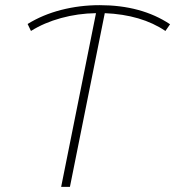

<svg xmlns="http://www.w3.org/2000/svg" viewBox="-20 -724 679 744"><path d="M621 -604Q528 -667 386 -673L251 0H217L352 -673Q282 -672 216.5 -654Q151 -636 100 -604L87 -631Q145 -667 217 -685.5Q289 -704 366 -704Q528 -704 639 -630Z"/></svg>

Font: Montserrat Alternates ExLight
Style: Italic
Weight: 275
Italic angle: -11.3°
Designer: Julieta Ulanovsky
Foundry: Julieta Ulanovsky
Version: Version 7.200